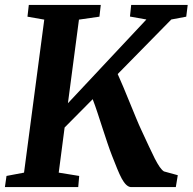

<svg xmlns="http://www.w3.org/2000/svg" viewBox="-24 -763 786 783"><path d="M-4 0 2.5 -45.5 74 -59 156.5 -683 88 -695 93.5 -743H387L381.5 -695L298 -683L253 -342L573 -683.5L506 -695.5L511 -743H741.5L735.5 -695L674.5 -683.5L456 -461Q466 -439 478.8 -408.5Q491.5 -378 505 -345Q518.5 -312 530.8 -282.2Q543 -252.5 552.5 -232.5Q569.5 -196 583 -166.8Q596.5 -137.5 607.2 -116.5Q618 -95.5 627.2 -82.2Q636.5 -69 644.5 -64L701 -48.5L693 0H509.5Q499.5 -1 490.2 -10Q481 -19 472.2 -35.2Q463.5 -51.5 454 -74.8Q444.5 -98 433 -127.5Q424 -150.5 414.2 -179.5Q404.5 -208.5 394.2 -240Q384 -271.5 374 -302Q364 -332.5 354 -358.5L239.5 -243L215.5 -59L299 -45.5L295 0Z"/></svg>

Font: Merriweather 24pt
Style: Bold Italic
Weight: 700
Italic angle: -7.8°
Designer: Eben Sorkin
Foundry: Eben Sorkin
Version: Version 2.101